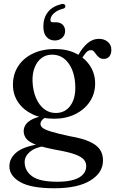

<svg xmlns="http://www.w3.org/2000/svg" viewBox="-20 -730 600 1001"><path d="M343.5 -20Q280.5 -33.5 247.8 -43.5Q215 -53.5 203 -62.8Q191 -72 191 -84Q191 -95 199.8 -104.5Q208.5 -114 224.5 -121.5L213 -127.5Q171 -120 147.2 -107.5Q123.5 -95 113.5 -79.5Q103.5 -64 103.5 -47Q103.5 -23 118.5 -5.2Q133.5 12.5 173.2 26.5Q213 40.5 287.5 54Q342.5 64 373.5 75.8Q404.5 87.5 417 102Q429.5 116.5 429.5 136Q429.5 161 412.8 179.5Q396 198 362.5 207.8Q329 217.5 278.5 217.5Q186.5 217.5 147.5 189Q108.5 160.5 108.5 114.5Q108.5 84.5 136.5 61Q164.5 37.5 219 30.5L208 18Q110.5 30 69.8 61.2Q29 92.5 29 137.5Q29 186.5 85.2 219Q141.5 251.5 263 251.5Q385.5 251.5 451.2 211Q517 170.5 517 107Q517 73 500.5 49Q484 25 446 8Q408 -9 343.5 -20ZM374 -420.5 400 -414.5Q415 -439.5 427 -454Q439 -468.5 454 -468.5Q463.5 -468.5 469.8 -461.5Q476 -454.5 482.2 -445.5Q488.5 -436.5 497.5 -429.8Q506.5 -423 521 -423Q540 -423 550.2 -435.8Q560.5 -448.5 560.5 -470.5Q560.5 -496 542 -511.8Q523.5 -527.5 496 -527.5Q463.5 -527.5 437.2 -505.5Q411 -483.5 389 -444.5ZM476 -295Q476 -345 450 -385.8Q424 -426.5 377.2 -450.5Q330.5 -474.5 267 -474.5Q201 -474.5 151.5 -450.8Q102 -427 74.8 -385Q47.5 -343 47.5 -288Q47.5 -237.5 74.2 -197.5Q101 -157.5 149.5 -134.2Q198 -111 263 -111Q324 -111 372.2 -134.8Q420.5 -158.5 448.2 -200Q476 -241.5 476 -295ZM250.5 -445Q304.5 -445.5 337.5 -399.8Q370.5 -354 372.5 -280Q374.5 -217.5 347.2 -179.5Q320 -141.5 272 -141Q237.5 -140.5 210.5 -161.2Q183.5 -182 167.5 -219.5Q151.5 -257 149.5 -307.5Q148.5 -347.5 160.8 -378.5Q173 -409.5 196.2 -427.2Q219.5 -445 250.5 -445ZM269.5 -614Q294.5 -614 307 -601Q319.5 -588 319.5 -568.5Q319.5 -547 304.2 -533Q289 -519 266 -519Q239.5 -519 222.8 -537.2Q206 -555.5 206 -591.5Q206 -637 229.8 -667Q253.5 -697 299.5 -708.5Q308.5 -710.5 313.5 -708.5Q318.5 -706.5 320.5 -700.5Q322 -695.5 319.2 -691Q316.5 -686.5 308.5 -684.5Q286.5 -679 272 -669.2Q257.5 -659.5 250.2 -648Q243 -636.5 243 -625.5Q243 -614 255 -614Z"/></svg>

Font: Fraunces 36pt
Style: Regular
Weight: 400
Version: Version 1.000;[b76b70a41]